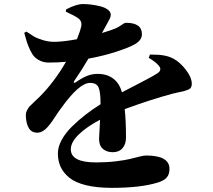

<svg xmlns="http://www.w3.org/2000/svg" viewBox="-20 -846 1040 936"><path d="M705.1 -564 710.9 -580.1Q753.9 -580.1 778.8 -575.7Q803.7 -571.3 825.2 -560.1Q857.4 -543 886.2 -505.6Q915 -468.3 915 -437Q915 -426.8 911.1 -419.9Q907.2 -413.1 897.5 -408.9Q887.7 -404.8 878.4 -402.3Q869.1 -399.9 851.3 -396.2Q833.5 -392.6 820.8 -389.2Q715.3 -360.8 587.9 -314Q594.2 -257.8 594.2 -174.8Q594.2 -143.6 577.4 -123.8Q560.5 -104 529.8 -104Q500.5 -104 481.7 -120.1Q462.9 -136.2 462.9 -168.9Q462.9 -171.9 467.8 -262.2Q404.3 -229 364.7 -191.2Q325.2 -153.3 325.2 -118.2Q325.2 -54.2 448.2 -54.2Q499.5 -54.2 544.2 -59.6Q588.9 -64.9 613.5 -71Q638.2 -77.1 659.7 -82.5Q681.2 -87.9 691.9 -87.9Q806.2 -87.9 806.2 -22.9Q806.2 3.4 793.5 18.6Q780.8 33.7 752 43Q668.5 69.8 524.9 69.8Q452.1 69.8 399.4 56.9Q346.7 43.9 317.6 20Q288.6 -3.9 275.4 -33Q262.2 -62 262.2 -98.1Q262.2 -129.9 280.8 -164.1Q299.3 -198.2 331.3 -229.5Q363.3 -260.7 397 -286.9Q430.7 -313 470.2 -337.9Q470.2 -397.9 460.4 -419.9Q450.7 -441.9 418.9 -441.9Q366.2 -441.9 278.8 -319.8Q270 -308.6 257.3 -289.3Q244.6 -270 235.4 -256.6Q226.1 -243.2 214.4 -229.2Q202.6 -215.3 190.2 -207.8Q177.7 -200.2 165 -199.2Q135.3 -197.8 121.1 -220.5Q106.9 -243.2 106 -282.2Q105.5 -295.9 111.6 -308.1Q117.7 -320.3 124.5 -327.6Q131.3 -335 147.7 -350.1Q164.1 -365.2 172.9 -374Q245.1 -446.3 301.8 -544.9Q264.6 -541 217.8 -541Q195.3 -541 177.5 -549.1Q159.7 -557.1 148.4 -568.6Q137.2 -580.1 127.2 -601.3Q117.2 -622.6 111.3 -640.1Q105.5 -657.7 98.1 -686L108.9 -691.9Q131.8 -676.3 146.2 -667.7Q160.6 -659.2 190.4 -650.1Q220.2 -641.1 251 -642.1Q295.4 -643.6 355 -654.8Q371.6 -696.3 375 -712.9Q382.3 -740.7 362.8 -755.9Q346.2 -768.6 300.8 -789.1L301.8 -799.8Q351.6 -826.2 383.8 -826.2Q403.8 -826.2 425.5 -823.5Q447.3 -820.8 469.5 -815.2Q491.7 -809.6 505.9 -798.8Q520 -788.1 520 -773.9Q520 -769 518.6 -763.9Q517.1 -758.8 515.4 -755.4Q513.7 -752 509.8 -744.9Q505.9 -737.8 503.9 -733.9L477.1 -685.1Q522.5 -698.7 542 -707Q553.7 -711.9 564.7 -719.2Q575.7 -726.6 582.3 -730.7Q588.9 -734.9 594.2 -734.9Q671.9 -734.9 671.9 -679.2Q671.9 -648.4 632.8 -627.9Q606.4 -613.3 545.7 -593.5Q484.9 -573.7 411.1 -560.1Q379.4 -505.9 341.8 -451.2Q337.9 -445.8 340.6 -443.1Q343.3 -440.4 349.1 -444.8Q379.4 -465.8 403.8 -475.8Q428.2 -485.8 456.1 -485.8Q502 -485.8 532.5 -462.4Q563 -439 574.2 -396Q592.3 -405.3 634.3 -427Q676.3 -448.7 702.6 -462.9Q729 -477.1 746.1 -487.8Q772.5 -504.4 753.9 -525.9Q738.8 -544.4 705.1 -564Z"/></svg>

Font: Noto Serif JP Black
Style: Regular
Weight: 900
Designer: Ryoko NISHIZUKA  (kana & ideographs); Frank Grießhammer (Latin, Greek & Cyrillic); Wenlong ZHANG  (bopomofo); Sandoll Co
Foundry: Adobe Systems Incorporated
Version: Version 1.001;PS 1.001;hotconv 16.6.54;makeotf.lib2.5.65590